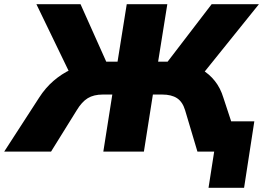

<svg xmlns="http://www.w3.org/2000/svg" viewBox="-45 -725 1263 918"><path d="M952 173 979 0H919L942 -145H1171L1122 173ZM-25 0 142 -258Q172 -305 211 -338.5Q250 -372 294 -392.5Q338 -413 386 -421L290 -372L129 -705H340L472 -410L453 -430H517L561 -705H755L711 -430H775L741 -410L967 -705H1193L925 -372L838 -421Q884 -413 920 -392Q956 -371 982.5 -337.5Q1009 -304 1023 -258L1108 0H899L840 -198Q828 -238 801.5 -255.5Q775 -273 730 -273H686L643 0H449L492 -273H447Q403 -273 374.5 -255.5Q346 -238 322 -198L199 0Z"/></svg>

Font: Nunito Sans 6pt Black
Style: Italic
Weight: 900
Italic angle: -9°
Version: Version 3.101;gftools[0.9.27]